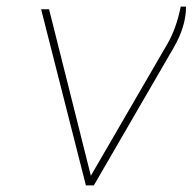

<svg xmlns="http://www.w3.org/2000/svg" viewBox="-20 -559 581 579"><path d="M104 -531H128L254 -29L485 -427Q512 -474 525 -539H541Q541 -479 503 -414L263 0H239Z"/></svg>

Font: Exo Thin
Style: Italic
Weight: 250
Italic angle: -9°
Designer: Natanael Gama
Foundry: Natanael Gama
Version: Version 1.500; ttfautohint (v1.6)